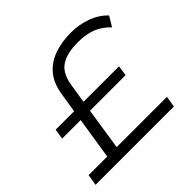

<svg xmlns="http://www.w3.org/2000/svg" viewBox="-170 -903 1094 1094"><g transform="rotate(-45 377.0 -356.5)"><path d="M17 0 28 -67H178L218 -321H69L78 -383H227L248 -513Q260 -580 297 -624.5Q334 -669 394 -691Q454 -713 532 -713Q594 -713 653.5 -692Q713 -671 754 -628L718 -568Q680 -608 634 -627Q588 -646 520 -646Q433 -646 384.5 -615Q336 -584 322 -504L303 -383H589L580 -321H293L254 -67H659L648 0Z"/></g></svg>

Font: Nunito Sans 7pt Expanded Light
Style: Italic
Weight: 300
Width: 7
Italic angle: -9°
Designer: Vernon Adams
Foundry: Vernon Adams
Version: Version 3.101;gftools[0.9.27]